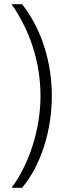

<svg xmlns="http://www.w3.org/2000/svg" viewBox="-20 -737 317 915"><path d="M227 -280C227 -446 175 -604 85 -717H35C119 -598 173 -445 173 -280C173 -122 120 44 35 158H85C176 50 227 -115 227 -280Z"/></svg>

Font: Noto Sans Lao Looped ExtraCondensed Light
Style: Regular
Weight: 300
Width: 2
Designer: Mark Frömberg, Ben Mitchell
Foundry: The Fontpad Ltd
Version: Version 1.002